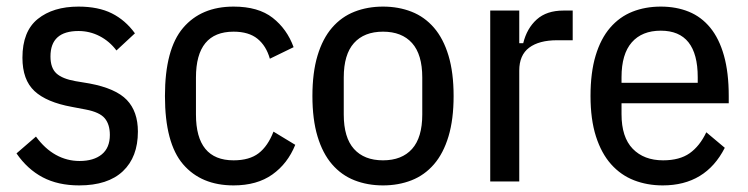

<svg xmlns="http://www.w3.org/2000/svg" viewBox="-20 -550 2268 582"><path d="M220 12Q156 12 109.5 -12.5Q63 -37 30 -85L89 -136Q116 -99 149.5 -80.5Q183 -62 221 -62Q264 -62 288.5 -82Q313 -102 313 -141Q313 -173 297.5 -191.5Q282 -210 240 -218L198 -226Q121 -240 84.5 -274Q48 -308 48 -375Q48 -455 94.5 -492.5Q141 -530 218 -530Q278 -530 319 -509.5Q360 -489 389 -449L333 -397Q312 -425 282 -440.5Q252 -456 218 -456Q133 -456 133 -379Q133 -344 151 -327.5Q169 -311 209 -304L251 -297Q331 -282 364.5 -247Q398 -212 398 -151Q398 -74 352.5 -31Q307 12 220 12Z M688 12Q590 12 535 -52Q480 -116 480 -259Q480 -401 535 -465.5Q590 -530 688 -530Q763 -530 806.5 -496Q850 -462 870 -407L798 -372Q787 -411 760.5 -432.5Q734 -454 688 -454Q574 -454 574 -315V-203Q574 -64 688 -64Q736 -64 764 -85.5Q792 -107 809 -151L875 -111Q852 -54 805.5 -21Q759 12 688 12Z M1141 12Q1094 12 1054.5 -3.5Q1015 -19 986.5 -52Q958 -85 942.5 -136.5Q927 -188 927 -259Q927 -330 942.5 -381.5Q958 -433 986.5 -466Q1015 -499 1054.5 -514.5Q1094 -530 1141 -530Q1188 -530 1227.5 -514.5Q1267 -499 1295.5 -466Q1324 -433 1339.5 -381.5Q1355 -330 1355 -259Q1355 -188 1339.5 -136.5Q1324 -85 1295.5 -52Q1267 -19 1227.5 -3.5Q1188 12 1141 12ZM1141 -64Q1198 -64 1229 -98.5Q1260 -133 1260 -203V-315Q1260 -385 1229 -419.5Q1198 -454 1141 -454Q1084 -454 1053 -419.5Q1022 -385 1022 -315V-203Q1022 -133 1053 -98.5Q1084 -64 1141 -64Z M1466 0V-518H1554V-419H1566Q1577 -464 1607 -491Q1637 -518 1688 -518H1716V-428H1669Q1614 -428 1584 -405.5Q1554 -383 1554 -336V0Z M1989 12Q1942 12 1902 -3.5Q1862 -19 1832.5 -52Q1803 -85 1786.5 -136.5Q1770 -188 1770 -259Q1770 -330 1785.5 -381.5Q1801 -433 1829.5 -466Q1858 -499 1897 -514.5Q1936 -530 1983 -530Q2030 -530 2068 -514.5Q2106 -499 2133 -466Q2160 -433 2174.5 -381.5Q2189 -330 2189 -259V-237H1864V-204Q1864 -134 1898 -99Q1932 -64 1990 -64Q2040 -64 2070.5 -85.5Q2101 -107 2121 -149L2177 -102Q2119 12 1989 12ZM1983 -457Q1926 -457 1895 -421.5Q1864 -386 1864 -316V-299H2095V-316Q2095 -457 1983 -457Z"/></svg>

Font: IBM Plex Sans Condensed Text
Style: Regular
Weight: 450
Width: 3
Designer: Mike Abbink, Paul van der Laan, Pieter van Rosmalen
Foundry: Bold Monday
Version: Version 1.1